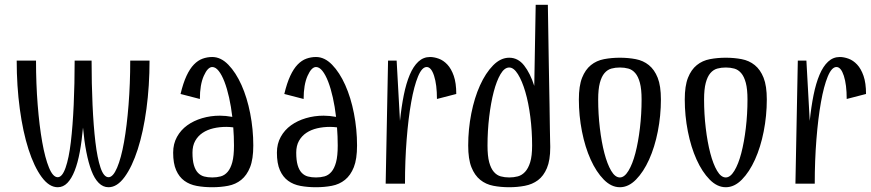

<svg xmlns="http://www.w3.org/2000/svg" viewBox="-20 -770 3651 805"><path d="M222 -27Q241 -27 255 -67Q269 -107 277 -174.5Q285 -242 289 -330.5Q293 -419 293 -516H364Q364 -419 368 -330.5Q372 -242 380 -174.5Q388 -107 401.5 -67Q415 -27 435 -27Q454 -27 471 -67Q488 -107 500 -174.5Q512 -242 519 -330.5Q526 -419 526 -516H607Q607 -410 594 -313.5Q581 -217 557.5 -144Q534 -71 502.5 -28Q471 15 435 15Q412 15 394 -3Q376 -21 363.5 -54Q351 -87 342 -133Q333 -179 328 -235Q323 -179 314.5 -133Q306 -87 293 -54Q280 -21 262.5 -3Q245 15 222 15Q186 15 154.5 -28Q123 -71 99.5 -144Q76 -217 63 -313.5Q50 -410 50 -516H131Q131 -419 138 -330.5Q145 -242 157 -174.5Q169 -107 185.5 -67Q202 -27 222 -27Z M870 -531Q906 -531 937.5 -498.5Q969 -466 992.5 -413.5Q1016 -361 1029 -294.5Q1042 -228 1042 -160Q1042 -103 1028.5 -69Q1015 -35 991.5 -16Q968 3 936.5 9Q905 15 870 15Q835 15 805 9.5Q775 4 753 -12Q731 -28 718.5 -56.5Q706 -85 706 -130Q706 -167 722 -196Q738 -225 765 -244.5Q792 -264 827.5 -274.5Q863 -285 902 -285Q926 -285 954 -280Q949 -323 940.5 -361Q932 -399 921 -427.5Q910 -456 897 -472.5Q884 -489 870 -489Q851 -489 834.5 -452Q818 -415 818 -355L737 -376Q748 -422 762 -452Q776 -482 793 -499.5Q810 -517 829.5 -524Q849 -531 870 -531ZM961 -160Q961 -198 958 -236Q950 -237 943 -237.5Q936 -238 929 -238Q900 -238 874.5 -232Q849 -226 829.5 -213Q810 -200 798.5 -179.5Q787 -159 787 -130Q787 -98 793 -77.5Q799 -57 810 -45.5Q821 -34 836 -30Q851 -26 870 -26Q889 -26 905.5 -30.5Q922 -35 934.5 -49.5Q947 -64 954 -90Q961 -116 961 -160Z M1305 -531Q1341 -531 1372.5 -498.5Q1404 -466 1427.5 -413.5Q1451 -361 1464 -294.5Q1477 -228 1477 -160Q1477 -103 1463.5 -69Q1450 -35 1426.5 -16Q1403 3 1371.5 9Q1340 15 1305 15Q1270 15 1240 9.5Q1210 4 1188 -12Q1166 -28 1153.5 -56.5Q1141 -85 1141 -130Q1141 -167 1157 -196Q1173 -225 1200 -244.5Q1227 -264 1262.5 -274.5Q1298 -285 1337 -285Q1361 -285 1389 -280Q1384 -323 1375.5 -361Q1367 -399 1356 -427.5Q1345 -456 1332 -472.5Q1319 -489 1305 -489Q1286 -489 1269.5 -452Q1253 -415 1253 -355L1172 -376Q1183 -422 1197 -452Q1211 -482 1228 -499.5Q1245 -517 1264.5 -524Q1284 -531 1305 -531ZM1396 -160Q1396 -198 1393 -236Q1385 -237 1378 -237.5Q1371 -238 1364 -238Q1335 -238 1309.5 -232Q1284 -226 1264.5 -213Q1245 -200 1233.5 -179.5Q1222 -159 1222 -130Q1222 -98 1228 -77.5Q1234 -57 1245 -45.5Q1256 -34 1271 -30Q1286 -26 1305 -26Q1324 -26 1340.5 -30.5Q1357 -35 1369.5 -49.5Q1382 -64 1389 -90Q1396 -116 1396 -160Z M1657 -263Q1663 -322 1673 -371.5Q1683 -421 1698 -456.5Q1713 -492 1734 -511.5Q1755 -531 1783 -531Q1800 -531 1819.5 -524Q1839 -517 1855.5 -499.5Q1872 -482 1882.5 -452Q1893 -422 1893 -376L1812 -355Q1812 -415 1800 -452Q1788 -489 1769 -489Q1749 -489 1732.5 -449Q1716 -409 1704 -341.5Q1692 -274 1685 -185.5Q1678 -97 1678 0H1597L1607 -516H1643Z M2277 -750Q2279 -602 2281 -500Q2283 -398 2284 -332Q2285 -266 2285.5 -230Q2286 -194 2286.5 -177Q2287 -160 2287 -156.5Q2287 -153 2287 -152Q2287 -98 2273 -65Q2259 -32 2235.5 -14.5Q2212 3 2180.5 9Q2149 15 2115 15Q2080 15 2048.5 9Q2017 3 1993.5 -16Q1970 -35 1956.5 -69Q1943 -103 1943 -160Q1943 -228 1956 -294Q1969 -360 1992.5 -412Q2016 -464 2047.5 -496Q2079 -528 2115 -528Q2152 -528 2177.5 -495.5Q2203 -463 2220 -410L2226 -750ZM2115 -487Q2095 -487 2078.5 -459Q2062 -431 2050 -385Q2038 -339 2031 -280Q2024 -221 2024 -160Q2024 -116 2031 -90Q2038 -64 2050.5 -49.5Q2063 -35 2079.5 -30.5Q2096 -26 2115 -26Q2134 -26 2151 -30.5Q2168 -35 2181.5 -49.5Q2195 -64 2203 -90Q2211 -116 2211 -160Q2211 -221 2203.5 -280Q2196 -339 2182.5 -385Q2169 -431 2151.5 -459Q2134 -487 2115 -487Z M2579 -26Q2598 -26 2615 -54Q2632 -82 2644 -128Q2656 -174 2663 -233Q2670 -292 2670 -353Q2670 -396 2663 -422.5Q2656 -449 2643.5 -463.5Q2631 -478 2614.5 -482.5Q2598 -487 2579 -487Q2560 -487 2543.5 -482.5Q2527 -478 2514.5 -463.5Q2502 -449 2495 -422.5Q2488 -396 2488 -353Q2488 -292 2495 -233Q2502 -174 2514 -128Q2526 -82 2542.5 -54Q2559 -26 2579 -26ZM2579 15Q2543 15 2511.5 -17Q2480 -49 2456.5 -101Q2433 -153 2420 -219Q2407 -285 2407 -353Q2407 -410 2420.5 -444Q2434 -478 2457.5 -497Q2481 -516 2512.5 -522Q2544 -528 2579 -528Q2614 -528 2645.5 -522Q2677 -516 2700.5 -497Q2724 -478 2737.5 -444Q2751 -410 2751 -353Q2751 -285 2738 -219Q2725 -153 2701.5 -101Q2678 -49 2646.5 -17Q2615 15 2579 15Z M3023 -26Q3042 -26 3059 -54Q3076 -82 3088 -128Q3100 -174 3107 -233Q3114 -292 3114 -353Q3114 -396 3107 -422.5Q3100 -449 3087.5 -463.5Q3075 -478 3058.5 -482.5Q3042 -487 3023 -487Q3004 -487 2987.5 -482.5Q2971 -478 2958.5 -463.5Q2946 -449 2939 -422.5Q2932 -396 2932 -353Q2932 -292 2939 -233Q2946 -174 2958 -128Q2970 -82 2986.5 -54Q3003 -26 3023 -26ZM3023 15Q2987 15 2955.5 -17Q2924 -49 2900.5 -101Q2877 -153 2864 -219Q2851 -285 2851 -353Q2851 -410 2864.5 -444Q2878 -478 2901.5 -497Q2925 -516 2956.5 -522Q2988 -528 3023 -528Q3058 -528 3089.5 -522Q3121 -516 3144.5 -497Q3168 -478 3181.5 -444Q3195 -410 3195 -353Q3195 -285 3182 -219Q3169 -153 3145.5 -101Q3122 -49 3090.5 -17Q3059 15 3023 15Z M3375 -263Q3381 -322 3391 -371.5Q3401 -421 3416 -456.5Q3431 -492 3452 -511.5Q3473 -531 3501 -531Q3518 -531 3537.5 -524Q3557 -517 3573.5 -499.5Q3590 -482 3600.5 -452Q3611 -422 3611 -376L3530 -355Q3530 -415 3518 -452Q3506 -489 3487 -489Q3467 -489 3450.5 -449Q3434 -409 3422 -341.5Q3410 -274 3403 -185.5Q3396 -97 3396 0H3315L3325 -516H3361Z"/></svg>

Font: Combo
Style: Regular
Weight: 400
Designer: Eduardo Rodriguez Tunni
Foundry: Eduardo Rodriguez Tunni
Version: Version 1.001